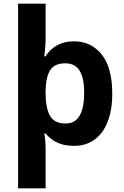

<svg xmlns="http://www.w3.org/2000/svg" viewBox="-20 -780 673 1040"><path d="M588 -273.7Q588 -181 562 -117.5Q536 -54 489.8 -22Q443.7 10 382.2 10Q343 10 313.5 1Q284 -8 262.9 -23.5Q241.7 -38.9 227 -57H220Q222 -47 223.5 -33Q225 -19 226 -5.5Q227 8 227 18.9V240H78V-760H227V-569Q227 -545 224.5 -517.5Q222 -490 220 -475H227Q241 -498 262.5 -516.2Q283.9 -534.4 313.5 -545.2Q343 -556 382 -556Q474 -556 531 -484.7Q588 -413.3 588 -273.7ZM436 -275.7Q436 -356 411.5 -396.5Q387 -437 334.3 -437Q276 -437 252.5 -401Q229 -365 227 -291V-275Q227 -196.2 250.5 -153.6Q274 -111 335.7 -111Q370.1 -111 392.2 -130.1Q414.3 -149.2 425.1 -186.2Q436 -223.2 436 -275.7Z"/></svg>

Font: Noto Sans Tamil
Style: Regular
Weight: 400
Designer: Jelle Bosma - Monotype Design Team
Foundry: Monotype Imaging Inc.
Version: Version 2.003